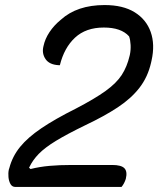

<svg xmlns="http://www.w3.org/2000/svg" viewBox="-20 -740 640 760"><path d="M394 -720Q467 -720 513 -691.5Q559 -663 576.5 -613.5Q594 -564 580 -501L578 -492Q565 -435 532 -392.5Q499 -350 446 -315Q393 -280 319 -245Q245 -209 201.5 -182.5Q158 -156 133.5 -131Q109 -106 95 -76L101 -71Q137 -80 176.5 -83.5Q216 -87 265 -87H424Q460 -87 472.5 -74Q485 -61 478 -32Q472 -13 461 0H41Q28 0 21.5 -11.5Q15 -23 13.5 -39Q12 -55 15 -69L17 -75Q29 -121 59.5 -158.5Q90 -196 144 -232.5Q198 -269 280 -310Q355 -349 398 -380Q441 -411 462 -443.5Q483 -476 493 -519L494 -523Q498 -542 497 -562Q496 -582 491 -596Q460 -631 391 -631Q320 -631 277 -591Q234 -551 217 -482H212Q175 -484 160 -506.5Q145 -529 152 -557Q158 -586 176 -613Q194 -640 221 -662Q285 -720 394 -720Z"/></svg>

Font: Recursive Sn Csl St
Style: Italic
Weight: 400
Italic angle: -15°
Version: Version 1.079;hotconv 1.0.112;makeotfexe 2.5.65598; ttfautoh